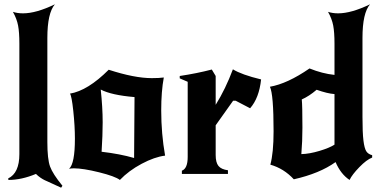

<svg xmlns="http://www.w3.org/2000/svg" viewBox="-20 -808 1771 892"><path d="M19 28 18 21Q70 -4 70 -92V-605Q70 -658 64 -689.5Q58 -721 40 -753Q61 -746 87 -746Q148 -746 235 -788Q200 -747 200 -632V-148Q200 -69 212.5 -34.5Q225 0 270 55L264 64Q245 55 220.5 44Q196 33 187.5 29Q179 25 168 17.5Q157 10 147 0Q80 28 19 28Z M485 -484Q605 -445 685 -445Q720 -445 741 -448Q729 -384 729 -295Q729 -187 747 -85Q698 -79 638 -47Q578 -15 537 28Q515 11 440.5 -7.5Q366 -26 323 -26Q313 -26 301 -24Q328 -48 328 -164Q328 -222 320.5 -292.5Q313 -363 305 -373Q388 -387 485 -484ZM603 -74 605 -357Q497 -366 448 -392Q457 -308 457 -240Q457 -181 452 -103Q538 -93 603 -74Z M982 -455V-321Q1028 -395 1062 -486Q1102 -461 1193 -439Q1184 -353 1142 -305L1075 -340H1063L982 -226V-88Q982 -53 995 -37Q1008 -21 1039 -17V0H825V-15Q852 -25 852 -79V-428L815 -444V-455Q895 -467 964 -485Z M1664 -265Q1664 -191 1668.5 -155Q1673 -119 1681.5 -105.5Q1690 -92 1709 -87V-76Q1683 -66 1649.5 -31.5Q1616 3 1604 28Q1563 1 1539 -55Q1465 -2 1345 25Q1299 -25 1236 -43Q1251 -98 1251 -198Q1251 -370 1234 -405Q1315 -419 1418 -490Q1477 -466 1534 -460V-605Q1534 -658 1528 -689.5Q1522 -721 1504 -753Q1525 -746 1551 -746Q1612 -746 1699 -788Q1664 -747 1664 -632ZM1451 -391Q1416 -361 1382 -346Q1385 -317 1385 -215Q1385 -152 1380 -92Q1418 -93 1464.5 -107Q1511 -121 1534 -136V-371Q1502 -373 1451 -391Z"/></svg>

Font: NewRocker
Style: Regular
Weight: 400
Designer: Pablo Impallari, Brenda Gallo, Rodrigo Fuenzalida
Foundry: Pablo Impallari, Brenda Gallo, Rodrigo Fuenzalida
Version: Version 1.000